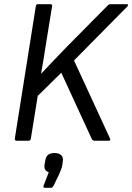

<svg xmlns="http://www.w3.org/2000/svg" viewBox="-20 -675 634 921"><path d="M60 0Q50 0 51 -10L152 -646Q154 -655 162 -655H221Q232 -655 230 -646L200 -461Q195 -426 189 -391.5Q183 -357 177 -322H178Q208 -354 239 -386.5Q270 -419 301 -451L496 -648Q502 -655 510 -655H588Q593 -655 594 -651.5Q595 -648 591 -644L335 -385L508 -10Q510 -6 508.5 -3Q507 0 502 0H432Q425 0 420 -9L274 -326L161 -215L128 -10Q126 0 118 0ZM195 226Q186 226 189 216L214 151Q188 143 194 113L197 96Q200 76 211 67.5Q222 59 241 59Q263 59 274 70Q285 81 281 101L279 116Q277 128 273 138Q269 148 264 160L237 216Q231 226 225 226Z"/></svg>

Font: Sofia Sans Semi Condensed
Style: Italic
Weight: 400
Italic angle: -9°
Designer: Botio Nikoltchev, Ani Petrova
Foundry: lettersoup
Version: Version 4.101